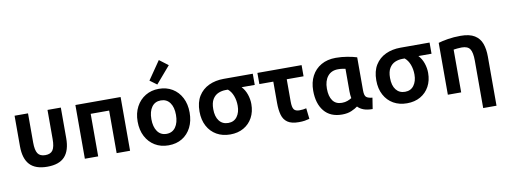

<svg xmlns="http://www.w3.org/2000/svg" viewBox="-74 -1235 4859 1844"><g transform="rotate(-10 2355.5 -312.5)"><path d="M294 13Q178 13 123 -46.5Q68 -106 68 -226V-524H199V-240Q199 -165 220.5 -132.5Q242 -100 294 -100Q346 -100 367.5 -132.5Q389 -165 389 -240V-524H519V-226Q519 -106 464.5 -46.5Q410 13 294 13Z M661 0V-524H1102V0H971V-415H791V0Z M1476 13Q1401 13 1344 -21.5Q1287 -56 1254.5 -118Q1222 -180 1222 -263Q1222 -345 1255 -407Q1288 -469 1345.5 -503.5Q1403 -538 1476 -538Q1551 -538 1608 -503.5Q1665 -469 1697 -407Q1729 -345 1729 -263Q1729 -180 1697.5 -118Q1666 -56 1609.5 -21.5Q1553 13 1476 13ZM1476 -99Q1533 -99 1564.5 -143.5Q1596 -188 1596 -263Q1596 -338 1564.5 -381.5Q1533 -425 1476 -425Q1419 -425 1387.5 -381.5Q1356 -338 1356 -263Q1356 -188 1387.5 -143.5Q1419 -99 1476 -99ZM1470 -581 1402 -631 1525 -810 1611 -745Z M2078 13Q2003 13 1946 -19.5Q1889 -52 1856.5 -112.5Q1824 -173 1824 -255Q1824 -345 1861 -404.5Q1898 -464 1962 -494Q2026 -524 2108 -524H2391V-415H2263Q2295 -381 2311 -334Q2327 -287 2327 -240Q2327 -165 2296 -108Q2265 -51 2209 -19Q2153 13 2078 13ZM2078 -99Q2134 -99 2164.5 -140.5Q2195 -182 2195 -247Q2195 -299 2178 -344Q2161 -389 2129 -415H2107Q2069 -415 2035 -400.5Q2001 -386 1979.5 -351Q1958 -316 1958 -255Q1958 -181 1990 -140Q2022 -99 2078 -99Z M2747 11Q2675 11 2637 -15.5Q2599 -42 2585.5 -91Q2572 -140 2572 -207V-415H2436V-524H2867V-415H2703V-198Q2703 -142 2718 -121Q2733 -100 2772 -100Q2792 -100 2807 -102Q2822 -104 2839 -108L2851 -3Q2830 3 2805 7Q2780 11 2747 11Z M3169 11Q3055 11 2994.5 -62.5Q2934 -136 2934 -262Q2934 -344 2966.5 -405.5Q2999 -467 3059 -501.5Q3119 -536 3202 -536Q3258 -536 3313.5 -526.5Q3369 -517 3406 -505V-182Q3406 -132 3423.5 -117Q3441 -102 3483 -98L3466 10Q3414 10 3379 -3Q3344 -16 3322 -40Q3300 -23 3261.5 -6Q3223 11 3169 11ZM3186 -100Q3217 -100 3241 -109Q3265 -118 3282 -129Q3276 -161 3276 -197V-416Q3265 -418 3247.5 -421Q3230 -424 3204 -424Q3139 -424 3103 -379.5Q3067 -335 3067 -259Q3067 -184 3097 -142Q3127 -100 3186 -100Z M3802 13Q3727 13 3670 -19.5Q3613 -52 3580.5 -112.5Q3548 -173 3548 -255Q3548 -345 3585 -404.5Q3622 -464 3686 -494Q3750 -524 3832 -524H4115V-415H3987Q4019 -381 4035 -334Q4051 -287 4051 -240Q4051 -165 4020 -108Q3989 -51 3933 -19Q3877 13 3802 13ZM3802 -99Q3858 -99 3888.5 -140.5Q3919 -182 3919 -247Q3919 -299 3902 -344Q3885 -389 3853 -415H3831Q3793 -415 3759 -400.5Q3725 -386 3703.5 -351Q3682 -316 3682 -255Q3682 -181 3714 -140Q3746 -99 3802 -99Z M4513 185V-277Q4513 -357 4491 -390.5Q4469 -424 4410 -424Q4387 -424 4365.5 -421.5Q4344 -419 4331 -417V0H4201V-506Q4237 -517 4294.5 -526.5Q4352 -536 4419 -536Q4506 -536 4555 -505.5Q4604 -475 4623.5 -421Q4643 -367 4643 -295V185Z"/></g></svg>

Font: Ubuntu Sans
Style: Bold
Weight: 700
Designer: Dalton Maag Ltd
Foundry: Dalton Maag Ltd
Version: Version 1.006; ttfautohint (v1.8.4.7-5d5b)